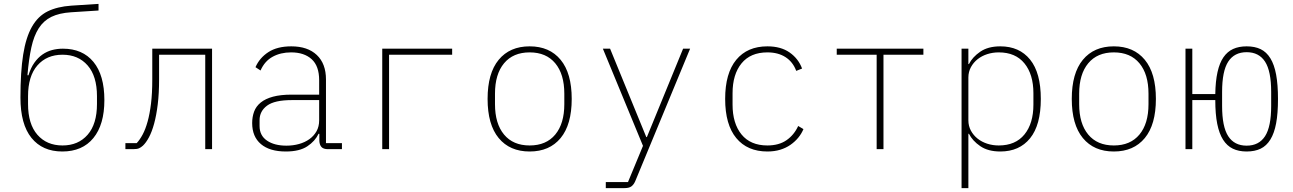

<svg xmlns="http://www.w3.org/2000/svg" viewBox="-20 -766 6640 986"><path d="M300 12Q198 12 141.5 -58Q85 -128 85 -265Q85 -397 99 -485.5Q113 -574 144 -628.5Q175 -683 224.5 -707.5Q274 -732 346 -737L486 -746V-712L345 -703Q284 -699 244 -679.5Q204 -660 179 -621Q154 -582 141 -522.5Q128 -463 121 -380L126 -379Q138 -418 156.5 -444Q175 -470 198 -486Q221 -502 247.5 -509Q274 -516 303 -516Q404 -516 460 -448Q516 -380 516 -252Q516 -126 459.5 -57Q403 12 300 12ZM301 -19Q382 -19 430 -74Q478 -129 478 -232V-272Q478 -375 430 -430Q382 -485 301 -485Q220 -485 172 -430Q124 -375 124 -272V-232Q124 -129 172 -74Q220 -19 301 -19Z M624 -31H682Q698 -48 712.5 -75Q727 -102 738 -141.5Q749 -181 755.5 -234Q762 -287 762 -358V-516H1069V0H1034V-485H797V-358Q797 -286 790 -229.5Q783 -173 771.5 -131Q760 -89 745 -61Q730 -33 714 -18Q704 -9 694 -4.5Q684 0 664 0H624Z M1664 0Q1641 0 1631 -11Q1621 -22 1620 -42V-79H1616Q1598 -41 1558 -14.5Q1518 12 1448 12Q1365 12 1320 -26Q1275 -64 1275 -134Q1275 -166 1285 -193Q1295 -220 1319 -239.5Q1343 -259 1382 -269.5Q1421 -280 1478 -280H1619V-354Q1619 -427 1580.5 -462Q1542 -497 1475 -497Q1421 -497 1380 -474.5Q1339 -452 1318 -404L1292 -421Q1313 -469 1358.5 -498.5Q1404 -528 1476 -528Q1560 -528 1607 -483.5Q1654 -439 1654 -358V-31H1736V0ZM1451 -18Q1485 -18 1515.5 -26.5Q1546 -35 1569 -51.5Q1592 -68 1605.5 -92Q1619 -116 1619 -148V-252H1479Q1390 -252 1351.5 -223.5Q1313 -195 1313 -149V-119Q1313 -70 1351 -44Q1389 -18 1451 -18Z M1943 -516H2302V-485H1978V0H1943Z M2700 12Q2598 12 2541 -57Q2484 -126 2484 -258Q2484 -390 2541 -459Q2598 -528 2700 -528Q2802 -528 2859 -459Q2916 -390 2916 -258Q2916 -126 2859 -57Q2802 12 2700 12ZM2700 -19Q2785 -19 2831.5 -75Q2878 -131 2878 -231V-285Q2878 -385 2831.5 -441Q2785 -497 2700 -497Q2615 -497 2568.5 -441Q2522 -385 2522 -285V-231Q2522 -131 2568.5 -75Q2615 -19 2700 -19Z M3488 -516H3524L3242 165Q3234 183 3222 191.5Q3210 200 3187 200H3091V169H3205L3282 -17L3076 -516H3113L3299 -62H3302Z M3921 12Q3818 12 3761 -57Q3704 -126 3704 -258Q3704 -390 3761 -459Q3818 -528 3921 -528Q3990 -528 4035 -496.5Q4080 -465 4099 -414L4069 -402Q4052 -448 4014 -472.5Q3976 -497 3921 -497Q3834 -497 3788 -440.5Q3742 -384 3742 -287V-229Q3742 -132 3788 -75.5Q3834 -19 3921 -19Q3980 -19 4019 -46Q4058 -73 4079 -119L4106 -103Q4096 -79 4079 -58.5Q4062 -38 4039 -22Q4016 -6 3986.5 3Q3957 12 3921 12Z M4482 -485H4277V-516H4722V-485H4517V0H4482Z M4918 -516H4953V-437H4956Q4974 -473 5014 -500.5Q5054 -528 5117 -528Q5215 -528 5270 -460Q5325 -392 5325 -258Q5325 -124 5270 -56Q5215 12 5117 12Q5054 12 5014 -15.5Q4974 -43 4956 -79H4953V200H4918ZM5109 -19Q5195 -19 5241 -75.5Q5287 -132 5287 -229V-287Q5287 -384 5241 -440.5Q5195 -497 5109 -497Q5078 -497 5050 -488Q5022 -479 5000.5 -462Q4979 -445 4966 -421Q4953 -397 4953 -368V-148Q4953 -119 4966 -95Q4979 -71 5000.5 -54Q5022 -37 5050 -28Q5078 -19 5109 -19Z M5700 12Q5598 12 5541 -57Q5484 -126 5484 -258Q5484 -390 5541 -459Q5598 -528 5700 -528Q5802 -528 5859 -459Q5916 -390 5916 -258Q5916 -126 5859 -57Q5802 12 5700 12ZM5700 -19Q5785 -19 5831.5 -75Q5878 -131 5878 -231V-285Q5878 -385 5831.5 -441Q5785 -497 5700 -497Q5615 -497 5568.5 -441Q5522 -385 5522 -285V-231Q5522 -131 5568.5 -75Q5615 -19 5700 -19Z M6382 12Q6341 12 6311 -2.5Q6281 -17 6261 -48.5Q6241 -80 6231 -130Q6221 -180 6221 -252H6103V0H6068V-516H6103V-283H6221Q6222 -349 6232.5 -396Q6243 -443 6263 -472Q6283 -501 6312.5 -514.5Q6342 -528 6382 -528Q6424 -528 6454 -513.5Q6484 -499 6504 -466.5Q6524 -434 6533.5 -382.5Q6543 -331 6543 -258Q6543 -184 6533.5 -133Q6524 -82 6504 -49.5Q6484 -17 6454 -2.5Q6424 12 6382 12ZM6382 -18Q6445 -18 6476.5 -66.5Q6508 -115 6508 -222V-294Q6508 -401 6476.5 -449.5Q6445 -498 6382 -498Q6319 -498 6287.5 -449.5Q6256 -401 6256 -294V-222Q6256 -115 6287.5 -66.5Q6319 -18 6382 -18Z"/></svg>

Font: IBM Plex Mono ExtLt
Style: Regular
Weight: 200
Monospace: yes
Designer: Mike Abbink, Paul van der Laan, Pieter van Rosmalen
Foundry: Bold Monday
Version: Version 2.3